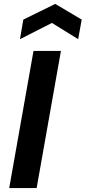

<svg xmlns="http://www.w3.org/2000/svg" viewBox="-20 -960 437 980"><path d="M27 0 151 -700H291L167 0ZM82 -760 99 -860 262 -940 397 -860 379 -760 245 -843Z"/></svg>

Font: DM Sans 10pt ExtraBold
Style: Italic
Weight: 800
Italic angle: -10°
Version: Version 4.004;gftools[0.9.30]